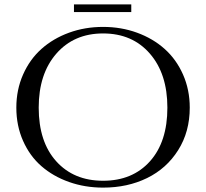

<svg xmlns="http://www.w3.org/2000/svg" viewBox="-20 -837 936 872"><path d="M448.2 15.1Q365.7 15.1 293.5 -10.5Q221.2 -36.1 168.2 -82.3Q115.2 -128.4 84.7 -197.3Q54.2 -266.1 54.2 -348.1Q54.2 -429.2 84.7 -498.3Q115.2 -567.4 168.2 -614.7Q221.2 -662.1 293.5 -688.5Q365.7 -714.8 448.2 -714.8Q530.3 -714.8 602.5 -688.5Q674.8 -662.1 727.8 -614.7Q780.8 -567.4 811.3 -498.3Q841.8 -429.2 841.8 -348.1Q841.8 -238.8 789.3 -155.3Q736.8 -71.8 647.9 -28.3Q559.1 15.1 448.2 15.1ZM155.8 -348.1Q155.8 -192.9 235.4 -104.5Q314.9 -16.1 448.2 -16.1Q582 -16.1 661.1 -104.5Q740.2 -192.9 740.2 -348.1Q740.2 -502 660.6 -593.5Q581.1 -685.1 448.2 -685.1Q315.9 -685.1 235.8 -593.3Q155.8 -501.5 155.8 -348.1ZM315.9 -782.2V-816.9H576.2V-782.2Z"/></svg>

Font: Messapia
Style: Regular
Weight: 400
Designer: Luca Marsano
Foundry: Collletttivo
Version: Version 1.000;FEAKit 1.0